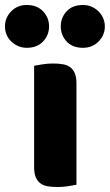

<svg xmlns="http://www.w3.org/2000/svg" viewBox="-81 -743 441 771"><path d="M-61 -637Q-61 -672 -36 -697.5Q-11 -723 26 -723Q68 -723 92 -697.5Q116 -672 116 -637Q116 -602 92 -576.5Q68 -551 26 -551Q8 -551 -8 -558Q-24 -565 -36 -576.5Q-48 -588 -54.5 -603.5Q-61 -619 -61 -637ZM163 -637Q163 -672 186.5 -697.5Q210 -723 252 -723Q271 -723 287 -716Q303 -709 315 -697Q327 -685 333.5 -669.5Q340 -654 340 -637Q340 -602 315 -576.5Q290 -551 252 -551Q210 -551 186.5 -576.5Q163 -602 163 -637ZM226 -1Q215 1 193.5 4.5Q172 8 150 8Q128 8 110.5 5Q93 2 81 -7Q69 -16 62.5 -31.5Q56 -47 56 -72V-479Q67 -481 88.5 -484.5Q110 -488 132 -488Q154 -488 171.5 -485Q189 -482 201 -473Q213 -464 219.5 -448.5Q226 -433 226 -408Z"/></svg>

Font: Baloo Tammudu
Style: Regular
Weight: 400
Designer: Omkar Shende and Ek Type
Foundry: Ek Type
Version: Version 1.443;PS 1.000;hotconv 16.6.51;makeotf.lib2.5.65220;